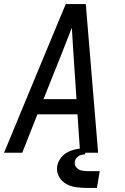

<svg xmlns="http://www.w3.org/2000/svg" viewBox="-21 -755 617 949"><path d="M-1 0H89L164 -190H362L375 0H464L403 -735H304L202 -490ZM194 -265 284 -490Q296 -522 309 -554Q322 -586 334 -618Q336 -586 338 -554Q340 -522 342 -490L357 -265ZM412 174H458L472 91H412Q396 91 381 87.5Q366 84 356 72Q346 60 349 44Q350 33 358.5 24Q367 15 378 11.5Q389 8 400 8V-22Q379 -22 357.5 -18Q336 -14 315.5 -4Q295 6 280.5 24.5Q266 43 262 65Q257 93 270 117Q283 141 306 154Q329 167 356.5 170.5Q384 174 412 174Z"/></svg>

Font: Iosevka Sparkle Oblique
Style: Regular
Weight: 400
Italic angle: -9°
Designer: Belleve Invis
Foundry: Belleve Invis
Version: Version 4.5.0; ttfautohint (v1.8.3)